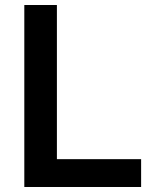

<svg xmlns="http://www.w3.org/2000/svg" viewBox="-20 -746 640 766"><path d="M543 0H77V-726H207V-111H543Z"/></svg>

Font: JuliaMono Latin
Style: Bold
Weight: 700
Monospace: yes
Designer: cormullion
Foundry: corm
Version: Version 0.038; ttfautohint (v1.8)